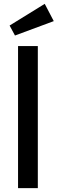

<svg xmlns="http://www.w3.org/2000/svg" viewBox="-20 -980 300 1000"><path d="M74 0V-740H177V0ZM58 -795 30 -847 213 -960 260 -870Z"/></svg>

Font: Lexend
Style: Regular
Weight: 400
Designer: Bonnie Shaver-Troup, Thomas Jockin
Foundry: Lexend
Version: Version 1.007; ttfautohint (v1.8.3)